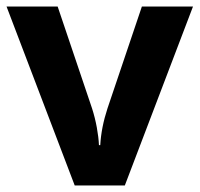

<svg xmlns="http://www.w3.org/2000/svg" viewBox="-20 -566 609 586"><path d="M208 0 0 -546H156L261 -235Q270 -207 275.5 -177Q281 -147 282 -123H286Q289 -177 308 -235L413 -546H569L361 0Z"/></svg>

Font: Noto Sans Bengali
Style: Bold
Weight: 700
Designer: Jelle Bosma - Monotype Design Team
Foundry: Monotype Imaging Inc.
Version: Version 2.003; ttfautohint (v1.8.4.7-5d5b)